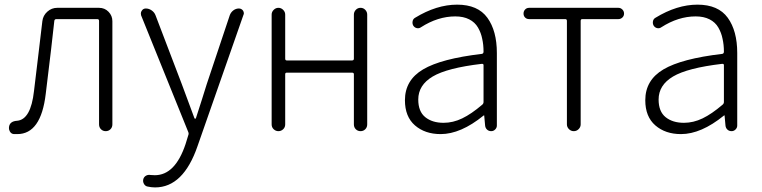

<svg xmlns="http://www.w3.org/2000/svg" viewBox="-20 -567 3293 830"><path d="M54.7 12.7Q46.9 12.7 40 12.7Q28.3 11.7 22.5 1Q18.6 -5.9 18.6 -13.7Q18.6 -17.6 19.5 -21.5Q24.4 -43 53.7 -44.9Q113.3 -49.8 127 -173.8Q133.8 -231.4 146.5 -335.9Q159.2 -440.4 163.1 -475.6Q166 -500 184.6 -516.6Q203.1 -533.2 227.5 -533.2H408.2Q432.6 -533.2 449.2 -516.1Q465.8 -499 465.8 -475.6V-29.3Q465.8 -16.6 457.5 -8.3Q449.2 0 437 0Q424.8 0 416.5 -8.3Q408.2 -16.6 408.2 -29.3V-476.6Q408.2 -484.4 400.4 -484.4H223.6Q215.8 -484.4 214.8 -476.6Q205.1 -383.8 177.7 -161.1Q157.2 12.7 54.7 12.7Z M650.4 243.2Q633.8 243.2 617.2 239.3Q607.4 237.3 602.1 227.5Q596.7 217.8 599.6 207Q602.5 197.3 611.3 192.4Q620.1 187.5 630.9 189.5Q640.6 190.4 649.4 190.4Q737.3 190.4 782.2 55.7L793.9 17.6Q796.9 10.7 793.9 3.9L589.8 -501Q588.9 -504.9 588.9 -508.8Q588.9 -515.6 592.8 -520.5Q598.6 -530.3 610.4 -530.3Q624 -530.3 635.7 -522Q647.5 -513.7 652.3 -501L765.6 -204.1Q812.5 -77.1 820.3 -56.6Q821.3 -53.7 823.7 -53.7Q826.2 -53.7 827.1 -56.6Q835.9 -83 852.1 -134.3Q868.2 -185.5 874 -204.1L973.6 -502Q978.5 -514.6 989.3 -522.5Q1000 -530.3 1012.7 -530.3Q1023.4 -530.3 1030.3 -521.5Q1034.2 -515.6 1034.2 -509.8Q1034.2 -505.9 1032.2 -502L834 64.5Q772.5 243.2 650.4 243.2Z M1154.3 -29.3V-503.9Q1154.3 -515.6 1163.1 -524.4Q1171.9 -533.2 1183.6 -533.2Q1195.3 -533.2 1204.1 -524.4Q1212.9 -515.6 1212.9 -503.9V-313.5Q1212.9 -305.7 1219.7 -305.7H1502Q1509.8 -305.7 1509.8 -313.5V-503.9Q1509.8 -515.6 1518.1 -524.4Q1526.4 -533.2 1538.6 -533.2Q1550.8 -533.2 1559.1 -524.4Q1567.4 -515.6 1567.4 -503.9V-29.3Q1567.4 -16.6 1559.1 -8.3Q1550.8 0 1538.6 0Q1526.4 0 1518.1 -8.3Q1509.8 -16.6 1509.8 -29.3V-246.1Q1509.8 -252.9 1502 -252.9H1219.7Q1212.9 -252.9 1212.9 -246.1V-29.3Q1212.9 -16.6 1204.1 -8.3Q1195.3 0 1183.6 0Q1171.9 0 1163.1 -8.3Q1154.3 -16.6 1154.3 -29.3Z M1884.8 12.7Q1817.4 12.7 1773.9 -24.9Q1730.5 -62.5 1730.5 -133.8Q1730.5 -220.7 1809.1 -267.1Q1887.7 -313.5 2062.5 -334Q2070.3 -335 2070.3 -343.8Q2070.3 -374 2064.5 -399.4Q2059.6 -424.8 2046.4 -447.8Q2033.2 -470.7 2008.3 -483.4Q1983.4 -496.1 1948.2 -496.1Q1873 -496.1 1799.8 -449.2Q1792 -443.4 1782.2 -445.3Q1772.5 -447.3 1766.6 -456.1Q1761.7 -464.8 1763.7 -475.1Q1765.6 -485.4 1774.4 -490.2Q1867.2 -546.9 1956.1 -546.9Q2045.9 -546.9 2086.9 -490.2Q2127.9 -433.6 2127.9 -337.9V-24.4Q2127.9 -14.6 2120.6 -7.3Q2113.3 0 2103.5 0Q2092.8 0 2085.4 -6.8Q2078.1 -13.7 2077.1 -24.4L2073.2 -67.4Q2073.2 -68.4 2072.3 -68.4Q2071.3 -68.4 2070.3 -67.4Q1971.7 12.7 1884.8 12.7ZM1897.5 -36.1Q1938.5 -36.1 1978 -55.2Q2017.6 -74.2 2064.5 -114.3Q2070.3 -119.1 2070.3 -126V-285.2Q2070.3 -291 2064.5 -291Q2063.5 -291 2062.5 -291Q1913.1 -273.4 1850.6 -236.3Q1788.1 -199.2 1788.1 -136.7Q1788.1 -85 1818.4 -60.5Q1848.6 -36.1 1897.5 -36.1Z M2430.7 -29.3V-476.6Q2430.7 -484.4 2423.8 -484.4H2267.6Q2256.8 -484.4 2250 -491.2Q2243.2 -498 2243.2 -508.3Q2243.2 -518.6 2250 -525.9Q2256.8 -533.2 2267.6 -533.2H2653.3Q2663.1 -533.2 2670.4 -525.9Q2677.7 -518.6 2677.7 -508.3Q2677.7 -498 2670.4 -491.2Q2663.1 -484.4 2653.3 -484.4H2497.1Q2490.2 -484.4 2490.2 -476.6V-29.3Q2490.2 -17.6 2481.4 -8.8Q2472.7 0 2460.4 0Q2448.2 0 2439.5 -8.8Q2430.7 -17.6 2430.7 -29.3Z M2923.8 12.7Q2856.4 12.7 2813 -24.9Q2769.5 -62.5 2769.5 -133.8Q2769.5 -220.7 2848.1 -267.1Q2926.8 -313.5 3101.6 -334Q3109.4 -335 3109.4 -343.8Q3109.4 -374 3103.5 -399.4Q3098.6 -424.8 3085.4 -447.8Q3072.3 -470.7 3047.4 -483.4Q3022.5 -496.1 2987.3 -496.1Q2912.1 -496.1 2838.9 -449.2Q2831.1 -443.4 2821.3 -445.3Q2811.5 -447.3 2805.7 -456.1Q2800.8 -464.8 2802.7 -475.1Q2804.7 -485.4 2813.5 -490.2Q2906.2 -546.9 2995.1 -546.9Q3085 -546.9 3126 -490.2Q3167 -433.6 3167 -337.9V-24.4Q3167 -14.6 3159.7 -7.3Q3152.3 0 3142.6 0Q3131.8 0 3124.5 -6.8Q3117.2 -13.7 3116.2 -24.4L3112.3 -67.4Q3112.3 -68.4 3111.3 -68.4Q3110.4 -68.4 3109.4 -67.4Q3010.7 12.7 2923.8 12.7ZM2936.5 -36.1Q2977.5 -36.1 3017.1 -55.2Q3056.6 -74.2 3103.5 -114.3Q3109.4 -119.1 3109.4 -126V-285.2Q3109.4 -291 3103.5 -291Q3102.5 -291 3101.6 -291Q2952.1 -273.4 2889.6 -236.3Q2827.1 -199.2 2827.1 -136.7Q2827.1 -85 2857.4 -60.5Q2887.7 -36.1 2936.5 -36.1Z"/></svg>

Font: irohamaru Light
Style: Regular
Weight: 200
Designer: [Source Han Sans]
Ryoko NISHIZUKA  (kana & ideographs); Paul D. Hunt (Latin, Greek & Cyrillic); Wenlong ZHANG  (bopomofo
Version: Version 1.01